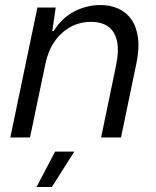

<svg xmlns="http://www.w3.org/2000/svg" viewBox="-20 -555 628 775"><path d="M21.6 0 131 -524.7H205L191 -429.9H196.9Q229.4 -483.1 280.2 -508.9Q331 -534.7 384.3 -534.7Q425.6 -534.7 458.1 -520Q490.7 -505.3 511 -475.6Q531.3 -446 537.1 -401.5Q543 -357 530.1 -296.7L468.4 0H388.1L448.1 -289.1Q460.4 -346.3 453 -385.6Q445.6 -425 419.1 -445.9Q392.7 -466.7 346.4 -466.7Q302.3 -466.7 264.4 -446.1Q226.6 -425.4 200.4 -387.7Q174.3 -350 163.6 -298.7L101.1 0ZM127.4 199.9 202.3 57H279.9L189.3 199.9Z"/></svg>

Font: Mona Sans
Style: Italic
Weight: 200
Italic angle: -11.6951°
Designer: Deni Anggara
Foundry: GitHub
Version: Version 2.000